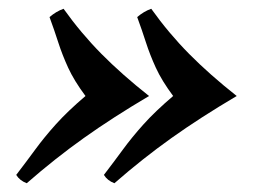

<svg xmlns="http://www.w3.org/2000/svg" viewBox="-20 -442 598 438"><path d="M125 -422Q165 -366 211.5 -319Q258 -272 320 -223Q237 -174 171 -127Q105 -80 41 -24Q25 -30 17 -43Q40 -73 60.5 -101Q81 -129 107.5 -158.5Q134 -188 175 -223Q149 -258 135.5 -287.5Q122 -317 113 -345Q104 -373 93 -403Q108 -416 125 -422ZM325 -422Q365 -366 411.5 -319Q458 -272 520 -223Q437 -174 371 -127Q305 -80 241 -24Q225 -30 217 -43Q240 -73 260.5 -101Q281 -129 307.5 -158.5Q334 -188 375 -223Q349 -258 335.5 -287.5Q322 -317 313 -345Q304 -373 293 -403Q308 -416 325 -422Z"/></svg>

Font: Poltawski Nowy
Style: Bold Italic
Weight: 700
Italic angle: -12°
Designer: Adam Pótawski, Mateusz Machalski, Borys Kosmynka, Ania Wieluska
Foundry: Capitalics.wtf
Version: Version 1.001;gftools[0.9.25]